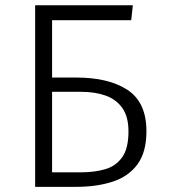

<svg xmlns="http://www.w3.org/2000/svg" viewBox="-20 -725 655 745"><path d="M495.4 -704.6 489.2 -646.7H182.1V-424.1H276.4Q402.1 -424.1 475.1 -375.9Q548.2 -327.7 548.2 -215.9Q548.2 -134.4 513.3 -87.2Q478.5 -40 416.9 -20Q355.4 0 275.4 0H116.4V-704.6ZM295.9 -368.7H182.1V-56.4H295.4Q347.2 -56.4 388.5 -68.5Q429.7 -80.5 454.1 -114.9Q478.5 -149.2 478.5 -214.9Q478.5 -272.8 454.4 -306.4Q430.3 -340 389 -354.4Q347.7 -368.7 295.9 -368.7Z"/></svg>

Font: Fira Code Light
Style: Regular
Weight: 300
Monospace: yes
Designer: Carrois Corporate, Edenspiekermann AG, Nikita Prokopov
Foundry: Carrois Corporate, Edenspiekermann AG, Nikita Prokopov
Version: Version 6.000; ttfautohint (v1.8.2) -l 8 -r 50 -G 200 -x 14 